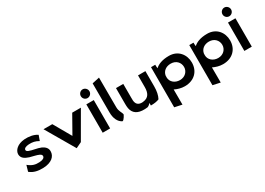

<svg xmlns="http://www.w3.org/2000/svg" viewBox="-7 -1670 3912 2838"><g transform="rotate(-30 1949.0 -251.5)"><path d="M54 -51C115 0 194 15 278 12C422 8 495 -62 495 -148C496 -205 457 -238 410 -261C351 -287 264 -293 211 -316C193 -324 180 -333 180 -350C180 -379 217 -394 265 -397C326 -401 376 -391 431 -358L463 -447C401 -488 320 -499 246 -494C126 -485 59 -417 56 -350C56 -278 112 -250 177 -228C228 -213 289 -203 329 -184C347 -175 363 -164 363 -144C363 -109 325 -92 271 -90C203 -86 149 -99 84 -153Z M716 -482H566L851 6L949 -41L1204 -482H1056L887 -183Z M1288 -629C1288 -588 1321 -555 1361 -555C1401 -555 1435 -588 1435 -629C1435 -670 1401 -704 1361 -704C1321 -704 1288 -670 1288 -629ZM1425 0V-484H1298V0Z M1636 0C1664 0 1704 -81 1702 -82C1696 -118 1660 -156 1660 -224L1658 -733L1534 -706L1535 -210C1535 -108 1571 -33 1636 0Z M1798 -473V-203C1798 -190 1798 -177 1799 -165C1804 -61 1858 0 1967 9C1998 12 2030 10 2061 6C2085 -3 2102 -19 2116 -36V8C2178 8 2224 0 2259 -15C2287 -68 2300 -133 2300 -213V-473H2174V-274C2174 -176 2143 -107 2045 -97C2039 -96 2033 -95 2026 -95C1958 -95 1928 -129 1923 -190C1922 -207 1922 -225 1922 -243V-473Z M2959 -241C2959 -376 2869 -495 2712 -495C2595 -495 2520 -462 2477 -420C2473 -435 2473 -470 2473 -482H2401V203L2527 230L2526 -29C2574 -5 2633 13 2695 13C2855 13 2959 -90 2959 -241ZM2525 -237C2525 -247 2525 -257 2526 -267C2538 -335 2595 -382 2678 -382C2768 -382 2826 -319 2826 -241C2826 -167 2768 -102 2678 -102C2591 -102 2525 -159 2525 -237Z M3612 -241C3612 -376 3522 -495 3365 -495C3248 -495 3173 -462 3130 -420C3126 -435 3126 -470 3126 -482H3054V203L3180 230L3179 -29C3227 -5 3286 13 3348 13C3508 13 3612 -90 3612 -241ZM3178 -237C3178 -247 3178 -257 3179 -267C3191 -335 3248 -382 3331 -382C3421 -382 3479 -319 3479 -241C3479 -167 3421 -102 3331 -102C3244 -102 3178 -159 3178 -237Z M3706 -629C3706 -588 3739 -555 3779 -555C3819 -555 3853 -588 3853 -629C3853 -670 3819 -704 3779 -704C3739 -704 3706 -670 3706 -629ZM3843 0V-484H3716V0Z"/></g></svg>

Font: Bluebird
Style: Ext
Weight: 400
Designer: Jasper
Foundry: Cannot Into Space Fonts
Version: Version 0.98